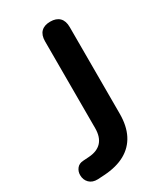

<svg xmlns="http://www.w3.org/2000/svg" viewBox="-197 -784 733 862"><g transform="rotate(-30 170.0 -353.0)"><path d="M46 7Q18 8 2 -8Q-14 -24 -14 -49Q-14 -68 -2.5 -82.5Q9 -97 31 -98L61 -100Q105 -103 127.5 -127.5Q150 -152 150 -198V-648Q150 -680 166.5 -696.5Q183 -713 214 -713Q245 -713 261.5 -696.5Q278 -680 278 -648V-199Q278 -136 255.5 -92Q233 -48 189 -23.5Q145 1 80 5Z"/></g></svg>

Font: Nunito
Style: Bold
Weight: 700
Designer: Vernon Adams
Foundry: Vernon Adams
Version: Version 3.602